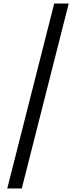

<svg xmlns="http://www.w3.org/2000/svg" viewBox="-20 -820 429 1084"><path d="M21 244H103L368 -800H286Z"/></svg>

Font: Noto Sans Malayalam SemiCondensed
Style: Regular
Weight: 400
Width: 4
Designer: Jelle Bosma - Monotype Design Team
Foundry: Monotype Imaging Inc.
Version: Version 2.104